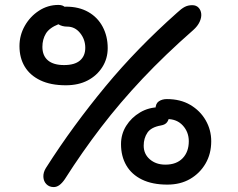

<svg xmlns="http://www.w3.org/2000/svg" viewBox="-20 -738 964 779"><path d="M198 21Q180 21 168.5 9.5Q157 -2 156 -20Q155 -38 166 -56Q222 -144 282.5 -226.5Q343 -309 408 -387.5Q473 -466 545 -540Q617 -614 698 -686Q716 -703 729.5 -710Q743 -717 760 -717Q776 -717 785.5 -707Q795 -697 796.5 -682Q798 -667 790 -649.5Q782 -632 764 -616Q650 -516 558.5 -419Q467 -322 390 -221.5Q313 -121 243 -11Q232 5 221 13Q210 21 198 21ZM247 -392Q186 -392 144 -412Q102 -432 80.5 -467.5Q59 -503 59 -551Q59 -595 80.5 -633Q102 -671 138 -694.5Q174 -718 217 -718Q236 -718 245 -707.5Q254 -697 254 -679Q254 -667 246 -657.5Q238 -648 218 -640Q180 -625 166 -601.5Q152 -578 152 -548Q152 -512 174.5 -493Q197 -474 240 -474Q283 -474 304.5 -492.5Q326 -511 326 -544Q326 -578 305 -604Q284 -630 253 -630Q232 -630 217 -639.5Q202 -649 202 -669Q202 -692 217 -701.5Q232 -711 248 -711Q300 -711 338 -689.5Q376 -668 396.5 -629.5Q417 -591 417 -543Q417 -500 395 -465.5Q373 -431 335.5 -411.5Q298 -392 247 -392ZM659 11Q598 11 556 -9.5Q514 -30 492.5 -67Q471 -104 471 -153Q471 -194 492 -227.5Q513 -261 548.5 -282Q584 -303 628 -303Q648 -303 657 -294Q666 -285 666 -268Q666 -254 658.5 -243Q651 -232 633 -229Q593 -222 578 -199.5Q563 -177 563 -147Q563 -113 588 -91.5Q613 -70 651 -70Q696 -70 721 -96Q746 -122 746 -165Q746 -202 722 -228.5Q698 -255 658 -255Q635 -255 623 -266Q611 -277 611 -296Q611 -318 624.5 -327Q638 -336 657 -336Q712 -336 752 -312.5Q792 -289 814.5 -250Q837 -211 837 -165Q837 -114 814 -74.5Q791 -35 751.5 -12Q712 11 659 11Z"/></svg>

Font: Shantell Sans Light
Style: Regular
Weight: 400
Version: Version 1.011;[c5ecc13dd]